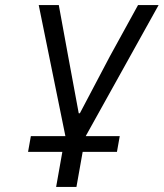

<svg xmlns="http://www.w3.org/2000/svg" viewBox="-20 -536 644 756"><path d="M90.5 62 101.5 0H237.5L132.5 -516H211.5L248.5 -314L290 -90H294.5L412.5 -314L523.5 -516H604.5L317.5 0H451.5L440.5 62H305.5L281 200H201L225.5 62Z"/></svg>

Font: JuliaMono SemiBoldItalic
Style: Regular
Weight: 600
Italic angle: -9°
Monospace: yes
Designer: cormullion
Foundry: corm
Version: Version 0.049; ttfautohint (v1.8.4)